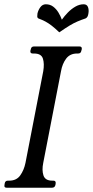

<svg xmlns="http://www.w3.org/2000/svg" viewBox="-30 -877 434 897"><path d="M172 -116Q165 -82 173 -57.5Q181 -33 214 -33H219Q232 -33 230 -20L229 -13Q226 0 213 0H1Q-12 0 -9 -13L-8 -20Q-6 -33 7 -33H13Q47 -33 64.5 -57.5Q82 -82 89 -116L172 -544Q178 -579 170.5 -603Q163 -627 129 -627H123Q110 -627 112 -640L114 -647Q116 -660 129 -660H341Q354 -660 352 -647L350 -640Q348 -627 335 -627H330Q297 -627 279 -603Q261 -579 255 -544ZM259 -785Q271 -802 287 -818.5Q303 -835 322 -846Q341 -857 361 -857Q376 -857 381 -844Q386 -831 383 -814Q382 -806 379 -800Q376 -794 370 -791Q349 -784 331.5 -776.5Q314 -769 295 -757.5Q276 -746 247 -726Q226 -746 211 -757.5Q196 -769 182 -776.5Q168 -784 149 -791Q144 -794 144 -800Q144 -806 145 -814Q149 -831 159 -844Q169 -857 184 -857Q204 -857 218.5 -846Q233 -835 243 -818.5Q253 -802 259 -785Z"/></svg>

Font: Young Serif Light
Style: Italic
Weight: 300
Italic angle: -10.979°
Designer: Bastien Sozeau
Foundry: NBR — Bastien Sozeau
Version: Version 5.001